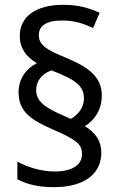

<svg xmlns="http://www.w3.org/2000/svg" viewBox="-20 -783 501 796"><path d="M57 -400C57 -322 106 -286 202 -245C298 -203 320 -185 320 -144C320 -105 288 -72 206 -72C151 -72 91 -91 52 -113V-40C91 -19 139 -7 204 -7C326 -7 400 -60 400 -150C400 -198 377 -232 332 -260C370 -283 402 -326 402 -387C402 -464 348 -504 255 -543C171 -577 141 -597 141 -637C141 -675 170 -698 238 -698C289 -698 324 -686 366 -667L393 -730C346 -751 305 -763 241 -763C130 -763 62 -715 62 -634C62 -584 87 -548 133 -521C91 -500 57 -460 57 -400ZM130 -410C130 -450 158 -480 194 -491C301 -450 328 -423 328 -375C328 -335 303 -308 274 -290L247 -302C164 -337 130 -364 130 -410Z"/></svg>

Font: Noto Sans Lao Looped SemiCondensed
Style: Regular
Weight: 400
Width: 4
Designer: Mark Frömberg, Ben Mitchell
Foundry: The Fontpad Ltd
Version: Version 1.003